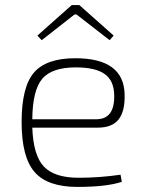

<svg xmlns="http://www.w3.org/2000/svg" viewBox="-20 -723 570 755"><path d="M144 -565 127 -583 262 -703H292L427 -583L411 -565L281 -666H273ZM364 -221H107Q111 -111 153 -67.5Q195 -24 289 -24Q372 -24 454 -36L459 -8Q399 12 284 12Q167 12 116 -46.5Q65 -105 65 -243Q65 -381 113.5 -437.5Q162 -494 276 -494Q467 -494 470 -352Q472 -286 446.5 -253.5Q421 -221 364 -221ZM107 -254H358Q432 -254 429 -350Q428 -406 391.5 -432Q355 -458 278 -458Q184 -458 146 -413Q108 -368 107 -254Z"/></svg>

Font: Exo 2.0 Extra Light
Style: Regular
Weight: 250
Designer: Natanael Gama
Version: Version 1.001;PS 001.001;hotconv 1.0.70;makeotf.lib2.5.58329